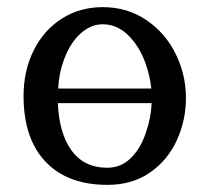

<svg xmlns="http://www.w3.org/2000/svg" viewBox="-20 -524 587 538"><path d="M143 -276Q145 -319 159 -356Q176 -403 205 -429.5Q234 -456 268 -456Q308 -456 339.5 -425Q371 -394 388 -346Q400 -312 404 -276ZM390 -156Q376 -111 348 -82.5Q320 -54 281 -54Q213 -54 178 -106Q146 -152 142 -235H405Q403 -194 390 -156ZM46 -255Q46 -136 107.5 -71Q169 -6 281 -6Q350 -6 399.5 -40Q449 -74 475 -130Q501 -186 501 -250Q501 -314 472.5 -372.5Q444 -431 390.5 -467.5Q337 -504 268 -504Q204 -504 153.5 -472Q103 -440 74.5 -383Q46 -326 46 -255Z"/></svg>

Font: LXGW Marker Gothic
Style: Regular
Weight: 400
Version: Version 1.001